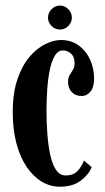

<svg xmlns="http://www.w3.org/2000/svg" viewBox="-20 -678 388 708"><path d="M200.5 10.5Q165 10.5 133.8 -8.2Q102.5 -27 78.2 -62.8Q54 -98.5 40.5 -149.5Q27 -200.5 27 -264.5Q27 -336.5 44.8 -387.2Q62.5 -438 89.8 -469.5Q117 -501 148 -515.8Q179 -530.5 204.5 -530.5Q243 -530.5 270.5 -510.2Q298 -490 312.5 -457.5Q327 -425 327 -388Q327 -357 313.8 -340.5Q300.5 -324 280 -324Q258.5 -324 244.8 -338.2Q231 -352.5 231 -376.5Q231 -392 237 -401.5Q243 -411 249 -420.5Q255 -430 255 -445Q255 -468.5 242 -480.2Q229 -492 212 -492Q193 -492 181 -470.5Q169 -449 162.5 -415Q156 -381 153.8 -342Q151.5 -303 151.5 -268Q151.5 -227.5 154.5 -185.8Q157.5 -144 164.8 -109Q172 -74 186 -52.5Q200 -31 222.5 -31Q251 -31 266.5 -48Q282 -65 289.5 -86L318 -61.5Q307.5 -34.5 278 -12Q248.5 10.5 200.5 10.5ZM201.5 -569Q183.5 -569 170.2 -582.2Q157 -595.5 157 -612.5Q157 -631 170.2 -644.2Q183.5 -657.5 201.5 -657.5Q218.5 -657.5 231.8 -644.2Q245 -631 245 -612.5Q245 -595.5 231.8 -582.2Q218.5 -569 201.5 -569Z"/></svg>

Font: Imbue Thin 10pt
Style: Bold
Weight: 700
Version: Version 1.102